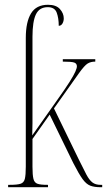

<svg xmlns="http://www.w3.org/2000/svg" viewBox="-20 -784 448 804"><path d="M14 0V-10H21Q52 -10 66 -14.5Q80 -19 84 -35Q88 -51 88 -86V-625Q88 -692 110 -728Q132 -764 181 -764Q215 -764 231 -746Q247 -728 247 -707Q247 -695 241.5 -685.5Q236 -676 226 -676Q226 -708 217.5 -731Q209 -754 180 -754Q145 -754 130.5 -724Q116 -694 116 -630V-373Q116 -354 116 -326Q116 -298 116 -268.5Q116 -239 115 -217L218 -363Q253 -412 271 -440.5Q289 -469 295.5 -484Q302 -499 302 -506Q302 -518 291 -522Q280 -526 243 -526V-536H379V-526Q360 -526 347 -518Q334 -510 311 -478L206 -330L311 -114Q330 -75 342 -52.5Q354 -30 367 -20Q380 -10 401 -10H408V0H402Q375 0 358 -6.5Q341 -13 325.5 -34.5Q310 -56 287 -101L188 -304L116 -202V-86Q116 -51 120 -35Q124 -19 137 -14.5Q150 -10 178 -10H181V0Z"/></svg>

Font: Noto Serif Display ExtraCondensed Thin
Style: Regular
Weight: 100
Width: 2
Designer: Monotype Design Team
Foundry: Monotype Imaging Inc.
Version: Version 2.009